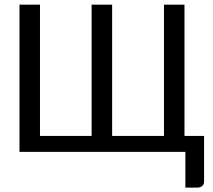

<svg xmlns="http://www.w3.org/2000/svg" viewBox="-20 -662 930 837"><path d="M64.9 0V-641.6H154.3V-69.3H379.4V-641.6H468.8V-69.3H694.8V-641.6H784.2V-69.3H869.6V129.9Q869.6 141.6 861.6 148.7Q853.5 155.8 840.8 155.8H788.1V0Z"/></svg>

Font: Carlito
Style: Regular
Weight: 400
Designer: Lukasz Dziedzic
Foundry: tyPoland Lukasz Dziedzic
Version: Version 1.104